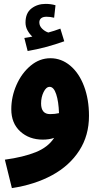

<svg xmlns="http://www.w3.org/2000/svg" viewBox="-20 -736 522 986"><path d="M437 -141Q437 -40 387 37.5Q337 115 248 163.5Q159 212 41 230L5 84Q100 71 163.5 45.5Q227 20 258 -28Q233 -19 200 -19Q130 -19 84 -61Q38 -103 38 -175Q38 -239 64.5 -299.5Q91 -360 137 -398.5Q183 -437 239 -437Q295 -437 340.5 -399Q386 -361 411.5 -293.5Q437 -226 437 -141ZM237 -150Q263 -150 283 -155Q281 -215 268.5 -252.5Q256 -290 235 -290Q217 -290 204 -263.5Q191 -237 191 -205Q191 -150 237 -150ZM310 -524Q215 -490 122 -474L105 -541L146 -548Q131 -562 121 -580.5Q111 -599 111 -620Q111 -669 141.5 -692.5Q172 -716 214 -716Q242 -716 265 -709L258 -645Q238 -650 219 -650Q201 -650 191.5 -642.5Q182 -635 182 -621Q182 -603 196 -589Q210 -575 228 -569Q258 -577 290 -589Z"/></svg>

Font: Noto Sans Arabic CondBlack
Style: Regular
Weight: 900
Width: 3
Designer: Nadine Chahine
Foundry: Monotype Imaging Inc.
Version: Version 1.001